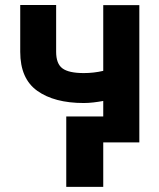

<svg xmlns="http://www.w3.org/2000/svg" viewBox="-20 -566 631 763"><path d="M203.1 -546.2V-360.1Q203.1 -312.9 228 -294.4Q253.2 -275.6 312.9 -275.6Q352.6 -275.6 390.3 -284.4V-545.5H533.7V0H390.3V176.5H243.3V-103.3H390.3V-164.8Q370.7 -161.2 350.9 -158.9Q331 -156.6 312.9 -156.6Q195.7 -156.6 127.8 -205.3Q60.4 -253.6 60.4 -360.1V-546.2Z"/></svg>

Font: Inter P
Style: Bold
Weight: 700
Designer: Rasmus Andersson
Foundry: rsms
Version: Version 3.018;git-588b23468